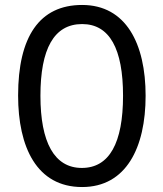

<svg xmlns="http://www.w3.org/2000/svg" viewBox="-20 -744 659 774"><path d="M567 -358C567 -568 488 -724 311 -724C139 -724 53 -596 53 -359C53 -151 128 10 311 10C488 10 567 -148 567 -358ZM143 -358C143 -546 197 -647 311 -647C422 -647 476 -547 476 -358C476 -168 421 -67 310 -67C199 -67 143 -170 143 -358Z"/></svg>

Font: Noto Sans Telugu Condensed
Style: Regular
Weight: 400
Width: 3
Designer: Jelle Bosma - Monotype Design Team
Foundry: Monotype Imaging Inc.
Version: Version 2.005